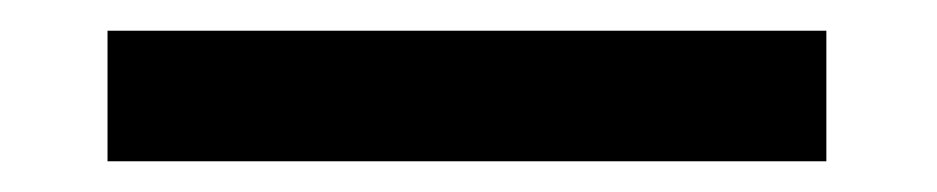

<svg xmlns="http://www.w3.org/2000/svg" viewBox="-20 -431 610 125"><path d="M50 -411V-326H518V-411Z"/></svg>

Font: Alpha Sans Medium
Style: Regular
Weight: 500
Designer: [Spoqa Han Sans Neo] Dong-huui Kim  Younghwa Kang  Yujin Lee  [Noto Sans] Ryoko NISHIZUKA  (kana & ideographs); Paul D. 
Foundry: Spoqa (http://www.spoqa-han-sans.com)
Version: Version 1.100;hotconv 1.0.109;makeotfexe 2.5.65596